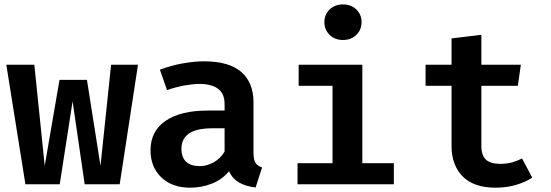

<svg xmlns="http://www.w3.org/2000/svg" viewBox="-20 -837 2502 872"><path d="M523.6 0H364.6L309.7 -376.9L251.3 0H95.4L8.7 -543.1H135.9L183.1 -84.1L250.3 -474.4H374.9L436.4 -84.1L484.6 -543.1H606.7Z M1131.3 -143.1Q1131.3 -111.8 1140.5 -97.4Q1149.7 -83.1 1170.3 -76.4L1141 14.4Q1097.9 9.7 1067.2 -7.4Q1036.4 -24.6 1020 -59Q989.2 -21.5 942.3 -3.1Q895.4 15.4 844.1 15.4Q761 15.4 712.3 -31.8Q663.6 -79 663.6 -154.4Q663.6 -241 731.5 -287.9Q799.5 -334.9 924.1 -334.9H1000V-364.1Q1000 -412.3 970 -434.1Q940 -455.9 884.6 -455.9Q858.5 -455.9 819 -449Q779.5 -442.1 738.5 -427.7L706.2 -520.5Q757.9 -540 810.5 -549.2Q863.1 -558.5 906.2 -558.5Q1020.5 -558.5 1075.9 -510Q1131.3 -461.5 1131.3 -372.8ZM888.2 -82.6Q919 -82.6 950.3 -99.7Q981.5 -116.9 1000 -148.7V-254.4H946.7Q871.3 -254.4 837.7 -230.3Q804.1 -206.2 804.1 -162.1Q804.1 -82.6 888.2 -82.6Z M1537.9 -816.9Q1574.9 -816.9 1598.5 -793.8Q1622.1 -770.8 1622.1 -736.4Q1622.1 -702.1 1598.5 -678.7Q1574.9 -655.4 1537.9 -655.4Q1500.5 -655.4 1476.9 -678.7Q1453.3 -702.1 1453.3 -736.4Q1453.3 -770.8 1476.9 -793.8Q1500.5 -816.9 1537.9 -816.9ZM1625.6 -543.1V-95.9H1768.7V0H1331.3V-95.9H1490.3V-447.2H1336.4V-543.1Z M2397.4 -30.3Q2367.2 -10.3 2324.1 2.6Q2281 15.4 2230.8 15.4Q2131.3 15.4 2081 -36.2Q2030.8 -87.7 2030.8 -173.3V-447.2H1912.8V-543.1H2030.8V-662.6L2166.2 -679V-543.1H2345.6L2331.8 -447.2H2166.2V-173.8Q2166.2 -131.8 2186.7 -112.3Q2207.2 -92.8 2252.8 -92.8Q2282.1 -92.8 2306.4 -99.7Q2330.8 -106.7 2350.8 -117.4Z"/></svg>

Font: Fira Code SemiBold
Style: Regular
Weight: 600
Designer: Carrois Corporate, Edenspiekermann AG, Nikita Prokopov
Foundry: Carrois Corporate, Edenspiekermann AG, Nikita Prokopov
Version: Version 6.002